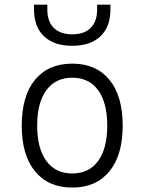

<svg xmlns="http://www.w3.org/2000/svg" viewBox="-20 -803 626 832"><path d="M293 9.8Q189.5 9.8 131.8 -60.5Q74.2 -130.9 74.2 -258.8Q74.2 -387.2 131.8 -457.3Q189.5 -527.3 293 -527.3Q396.5 -527.3 454.1 -457.3Q511.7 -387.2 511.7 -258.8Q511.7 -130.9 454.1 -60.5Q396.5 9.8 293 9.8ZM293 -51.3Q365.7 -51.3 405.3 -105.5Q444.8 -159.7 444.8 -258.8Q444.8 -357.9 405.3 -412.1Q365.7 -466.3 293 -466.3Q220.7 -466.3 180.9 -412.1Q141.1 -357.9 141.1 -258.8Q141.1 -159.7 180.9 -105.5Q220.7 -51.3 293 -51.3ZM293 -604.5Q214.4 -604.5 170.9 -645.5Q127.4 -686.5 127.4 -761.7V-782.7H185.1V-761.7Q185.1 -710 213.1 -682.1Q241.2 -654.3 293 -654.3Q345.2 -654.3 373 -682.1Q400.9 -710 400.9 -761.7V-782.7H458.5V-761.7Q458.5 -686.5 415 -645.5Q371.6 -604.5 293 -604.5Z"/></svg>

Font: CaskaydiaCove NFP Light
Style: Regular
Weight: 300
Designer: Aaron Bell
Foundry: Saja Typeworks
Version: Version 2111.001; VTT 6.35;Nerd Fonts 3.1.1